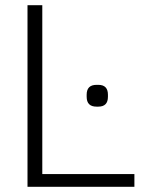

<svg xmlns="http://www.w3.org/2000/svg" viewBox="-20 -720 553 740"><path d="M498 -49V0H86V-700H143V-49ZM314 -347V-355Q314 -393 352 -393H359Q396 -393 396 -355V-347Q396 -309 359 -309H352Q314 -309 314 -347Z"/></svg>

Font: Krub Light
Style: Regular
Weight: 300
Designer: Ekaluck Peanpanawate
Foundry: Cadson Demak Co.,Ltd.
Version: Version 1.000; ttfautohint (v1.6)